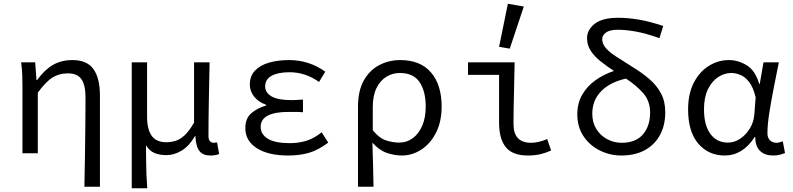

<svg xmlns="http://www.w3.org/2000/svg" viewBox="-20 -819 4240 1026"><path d="M431 179Q433 99 434 16Q435 -67 436 -147Q437 -227 437 -297Q437 -365 415 -396Q393 -427 343 -427Q298 -427 262.5 -406Q227 -385 182 -324V0H100V-353Q100 -382 99 -415Q98 -448 93 -486H168L175 -391H178Q219 -447 263.5 -472.5Q308 -498 367 -498Q445 -498 479.5 -449.5Q514 -401 514 -308V179Z M684 187V-486H766V-195Q766 -128 790.5 -93.5Q815 -59 869 -59Q894 -59 918.5 -66.5Q943 -74 967.5 -97Q992 -120 1017 -164V-486H1100Q1098 -388 1096 -283.5Q1094 -179 1094 -92Q1094 -73 1102 -64.5Q1110 -56 1122 -56Q1126 -56 1129.5 -56.5Q1133 -57 1140 -58L1151 4Q1133 12 1104 12Q1066 12 1046.5 -11Q1027 -34 1024 -92H1022Q992 -40 952 -15Q912 10 868 10Q835 10 807.5 -0.5Q780 -11 760 -43Q761 7 761 44Q761 81 762.5 114Q764 147 767 187Z M1520 12Q1414 12 1352.5 -27Q1291 -66 1291 -134Q1291 -187 1323.5 -214.5Q1356 -242 1402 -255V-259Q1359 -275 1337 -304Q1315 -333 1315 -367Q1315 -412 1342 -441Q1369 -470 1416.5 -484Q1464 -498 1525 -498Q1579 -498 1628 -482Q1677 -466 1718 -436L1685 -381Q1612 -433 1527 -433Q1466 -433 1431.5 -414Q1397 -395 1397 -357Q1397 -324 1431 -304Q1465 -284 1538 -284Q1552 -284 1566.5 -285Q1581 -286 1599 -287V-219Q1578 -221 1559.5 -221Q1541 -221 1523 -221Q1373 -221 1373 -141Q1373 -101 1411.5 -77.5Q1450 -54 1529 -54Q1574 -54 1615 -66Q1656 -78 1699 -112L1734 -57Q1681 -17 1631.5 -2.5Q1582 12 1520 12Z M1893 179V-248Q1893 -333 1923.5 -388Q1954 -443 2005.5 -470.5Q2057 -498 2119 -498Q2226 -498 2283 -432Q2340 -366 2340 -250Q2340 -168 2309.5 -109Q2279 -50 2230.5 -19Q2182 12 2128 12Q2086 12 2045.5 -2.5Q2005 -17 1970 -57Q1972 8 1973.5 61Q1975 114 1976 179ZM2114 -57Q2153 -57 2185 -80Q2217 -103 2236 -146.5Q2255 -190 2255 -250Q2255 -330 2222.5 -379.5Q2190 -429 2116 -429Q2078 -429 2045 -409Q2012 -389 1992 -348.5Q1972 -308 1972 -247V-123Q2007 -80 2043.5 -68.5Q2080 -57 2114 -57Z M2800 12Q2719 12 2683 -32.5Q2647 -77 2647 -163V-419H2481V-486H2730Q2729 -404 2726.5 -316.5Q2724 -229 2724 -157Q2724 -105 2748 -80.5Q2772 -56 2818 -56Q2837 -56 2859 -61Q2881 -66 2904 -76L2925 -15Q2900 -3 2870 4.5Q2840 12 2800 12ZM2704 -559 2647 -569 2694 -799 2779 -784Z M3300 12Q3240 12 3186 -14.5Q3132 -41 3098.5 -90.5Q3065 -140 3065 -209Q3065 -268 3091.5 -313.5Q3118 -359 3162.5 -390.5Q3207 -422 3261 -440Q3221 -466 3188.5 -492Q3156 -518 3136.5 -548Q3117 -578 3117 -615Q3117 -659 3157.5 -691.5Q3198 -724 3283 -724Q3336 -724 3395 -714Q3454 -704 3524 -680L3504 -615Q3431 -641 3377 -650.5Q3323 -660 3282 -660Q3238 -660 3218 -645Q3198 -630 3198 -610Q3198 -584 3218.5 -561Q3239 -538 3276 -514.5Q3313 -491 3362 -460Q3411 -430 3450 -396.5Q3489 -363 3512 -320.5Q3535 -278 3535 -219Q3535 -150 3507 -98Q3479 -46 3426.5 -17Q3374 12 3300 12ZM3145 -211Q3145 -164 3167 -129Q3189 -94 3225 -75Q3261 -56 3302 -56Q3377 -56 3415.5 -100.5Q3454 -145 3454 -218Q3454 -280 3416 -322.5Q3378 -365 3325 -399Q3240 -380 3192.5 -331.5Q3145 -283 3145 -211Z M3853 12Q3766 12 3711.5 -51.5Q3657 -115 3657 -234Q3657 -318 3687.5 -377Q3718 -436 3768 -467Q3818 -498 3875 -498Q3925 -498 3970.5 -470Q4016 -442 4037 -371H4040L4060 -486H4142Q4129 -422 4115 -351Q4101 -280 4091 -216Q4081 -152 4081 -107Q4081 -82 4095 -69Q4109 -56 4129 -56Q4137 -56 4146.5 -58.5Q4156 -61 4163 -64L4175 -1Q4165 3 4149 7.5Q4133 12 4111 12Q4068 12 4042 -12Q4016 -36 4016 -87H4013Q3949 12 3853 12ZM3870 -57Q3904 -57 3935 -77.5Q3966 -98 3987 -132.5Q4008 -167 4011 -208L4018 -299Q4005 -353 3983 -381Q3961 -409 3935.5 -419Q3910 -429 3888 -429Q3851 -429 3817.5 -407Q3784 -385 3763 -342Q3742 -299 3742 -235Q3742 -150 3776 -103.5Q3810 -57 3870 -57Z"/></svg>

Font: SauceCodePro NFM
Style: Regular
Weight: 400
Monospace: yes
Designer: Paul D. Hunt, Teo Tuominen
Foundry: Adobe
Version: Version 2.042;hotconv 1.1.0;makeotfexe 2.6.0;Nerd Fonts 3.3.